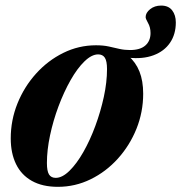

<svg xmlns="http://www.w3.org/2000/svg" viewBox="-20 -674 666 706"><path d="M185 -20Q209 -20 235.5 -46Q262 -72 286.5 -115Q311 -158 330.5 -210.8Q350 -263.5 361.8 -317.8Q373.5 -372 373.5 -420Q373.5 -449.5 365.5 -461.8Q357.5 -474 341 -474Q317 -474 290.5 -448.2Q264 -422.5 239.5 -379.2Q215 -336 195.2 -283.2Q175.5 -230.5 164 -176.2Q152.5 -122 152.5 -74.5Q152.5 -45 160.2 -32.5Q168 -20 185 -20ZM506.5 -329.5Q506.5 -262 481.8 -200.5Q457 -139 413.5 -90.8Q370 -42.5 313.2 -14.8Q256.5 13 193 13Q136 13 97.2 -8.8Q58.5 -30.5 39 -70.5Q19.5 -110.5 19.5 -165Q19.5 -232 44.2 -293.5Q69 -355 112.5 -403.2Q156 -451.5 212.8 -479.5Q269.5 -507.5 333 -507.5Q360 -507.5 380.2 -503Q400.5 -498.5 419 -494.2Q437.5 -490 458 -490Q495.5 -490 514.5 -506.8Q533.5 -523.5 533.5 -552.5Q533.5 -573.5 524.5 -589.2Q515.5 -605 515.5 -611Q515.5 -627 532 -640.2Q548.5 -653.5 572.5 -653.5Q599.5 -653.5 613 -636Q626.5 -618.5 626.5 -591.5Q626.5 -548 605.2 -516.8Q584 -485.5 544.5 -470.8Q505 -456 451.5 -462V-469Q479 -445.5 492.8 -411Q506.5 -376.5 506.5 -329.5Z"/></svg>

Font: Newsreader 60pt
Style: Bold Italic
Weight: 700
Italic angle: -17°
Designer: Hugues Gentile
Foundry: Production Type
Version: Version 1.003